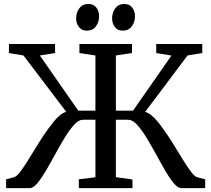

<svg xmlns="http://www.w3.org/2000/svg" viewBox="-20 -970 1090 990"><path d="M11.5 0V-45.5L51.5 -56Q65.5 -59.5 84.8 -84.8Q104 -110 127 -147.5Q150 -185 175.8 -226.8Q201.5 -268.5 228 -305Q243.5 -326.5 258.5 -344.8Q273.5 -363 289 -375.8Q304.5 -388.5 321.5 -393.5L101 -684L26 -696.5V-743H264V-696.5L185.5 -684L383.5 -399.5H472V-684L389.5 -696.5V-743H660.5V-696.5L577.5 -684V-399.5H666L864 -683.5L785.5 -696.5V-743H1023V-696.5L947 -684L728.5 -393Q745 -388.5 760.8 -375.5Q776.5 -362.5 791.8 -344.2Q807 -326 822 -304.5Q848.5 -268 874.2 -226.2Q900 -184.5 922.8 -147.2Q945.5 -110 964.5 -84.8Q983.5 -59.5 997.5 -56L1038 -45.5V0H914.5Q897 0 875.8 -25.5Q854.5 -51 831.2 -91Q808 -131 783.5 -176.2Q759 -221.5 734.5 -261.5Q710 -301.5 686.5 -327Q663 -352.5 641.5 -352.5H577.5V-56.5L663 -44.5V0H386.5V-45.5L472 -56V-352.5H407Q386 -352.5 362.5 -327Q339 -301.5 314.5 -261.5Q290 -221.5 265.5 -176.2Q241 -131 217.5 -91Q194 -51 172.8 -25.5Q151.5 0 133 0ZM427.5 -812Q401.5 -812 387 -830.8Q372.5 -849.5 372.5 -875.5Q372.5 -904.5 388.8 -927Q405 -949.5 435 -949.5H436Q462.5 -949.5 476.8 -931Q491 -912.5 491 -886Q491 -857 474.8 -834.5Q458.5 -812 428.5 -812ZM612.5 -812Q586.5 -812 572.2 -830.8Q558 -849.5 558 -875.5Q558 -904.5 574.2 -927Q590.5 -949.5 620 -949.5H621Q647.5 -949.5 661.8 -931Q676 -912.5 676 -886Q676 -857 659.8 -834.5Q643.5 -812 613.5 -812Z"/></svg>

Font: Merriweather 36pt
Style: Regular
Weight: 400
Designer: Eben Sorkin
Foundry: Eben Sorkin
Version: Version 2.100